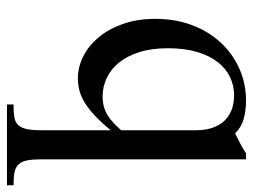

<svg xmlns="http://www.w3.org/2000/svg" viewBox="-106 -394 715 542"><g transform="rotate(90 251.0 -122.5)"><path d="M274.4 214.8V196.3Q295.9 196.3 309.8 194.1Q323.7 191.9 332 183.6Q340.3 175.3 343.8 159.4Q347.2 143.6 347.2 115.7V-78.1Q325.7 -51.8 306.9 -34.2Q288.1 -16.6 270.8 -5.6Q253.4 5.4 236.1 10Q218.8 14.6 200.2 14.6Q169.4 14.6 139.6 0Q109.9 -14.6 85.9 -42.7Q62 -70.8 47.4 -111.6Q32.7 -152.3 32.7 -204.1Q32.7 -260.3 50.3 -307.1Q67.9 -354 99.1 -387.9Q130.4 -421.9 172.6 -440.9Q214.8 -460 263.7 -460Q291.5 -460 315.2 -453.4Q338.9 -446.8 356 -429.2Q370.6 -436.5 385 -443.8Q399.4 -451.2 412.1 -460H429.2V115.7Q429.2 141.1 432.1 157Q435.1 172.9 443.1 181.6Q451.2 190.4 465.6 193.4Q480 196.3 502.4 196.3V214.8ZM347.2 -318.8Q347.2 -342.8 341.1 -362.5Q335 -382.3 322.8 -396.5Q310.5 -410.6 291.7 -418.5Q272.9 -426.3 248 -426.3Q221.2 -426.3 197 -414.8Q172.9 -403.3 154.8 -380.1Q136.7 -356.9 126.2 -322Q115.7 -287.1 115.7 -239.7Q115.7 -193.4 126.7 -158.7Q137.7 -124 156.5 -101.1Q175.3 -78.1 200 -66.7Q224.6 -55.2 251.5 -55.2Q267.1 -55.2 279.8 -58.6Q292.5 -62 303.7 -68.6Q314.9 -75.2 325.4 -85Q335.9 -94.7 347.2 -107.4Z"/></g></svg>

Font: Doulos SIL Viet
Style: Regular
Weight: 400
Designer: Walt Agee, Victor Gaultney, Peter Martin, Debbi Hosken, Becca Hirsbrunner
Foundry: SIL International
Version: Version 5.000